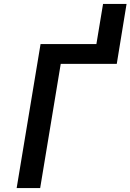

<svg xmlns="http://www.w3.org/2000/svg" viewBox="-20 -960 666 980"><path d="M65 0 187 -735H472L506 -940H626L576 -634H290L185 0Z"/></svg>

Font: Iosevka Curly Extended
Style: Bold Italic
Weight: 700
Width: 7
Italic angle: -9°
Monospace: yes
Designer: Belleve Invis
Foundry: Belleve Invis
Version: Version 11.1.0; ttfautohint (v1.8.3)